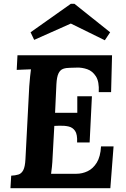

<svg xmlns="http://www.w3.org/2000/svg" viewBox="-20 -991 663 1011"><path d="M570 -700 565 -506H500Q503 -561 485 -589Q467 -617 439.5 -626.5Q412 -636 385 -635L349 -634Q328 -634 312.5 -628.5Q297 -623 288 -604.5Q279 -586 277 -547L270 -397H387Q387 -411 387 -426.5Q387 -442 387 -457Q387 -472 387 -484H464L452 -241H386Q388 -283 375.5 -301.5Q363 -320 341 -325Q319 -330 292 -329L266 -328L257 -164Q256 -137 253.5 -113Q251 -89 249 -76H383Q413 -76 441.5 -89.5Q470 -103 489.5 -134.5Q509 -166 512 -220H578L561 0H35L39 -66Q61 -67 77 -72Q93 -77 102.5 -95Q112 -113 114 -153L134 -536Q136 -563 138.5 -588Q141 -613 143 -626Q127 -625 103 -624.5Q79 -624 68 -623L72 -700ZM532 -779 353 -867 160 -781 141 -821 353 -971H372L560 -821Z"/></svg>

Font: Lora Italic
Style: Italic
Weight: 400
Italic angle: -3°
Designer: Olga Karpushina, Alexei Vanyashin (Cyrillic)
Foundry: Cyreal
Version: Version 2.210; ttfautohint (v1.8.1.43-b0c9)